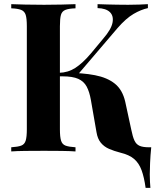

<svg xmlns="http://www.w3.org/2000/svg" viewBox="-20 -728 761 923"><path d="M680 175Q673 124 660.5 90Q648 56 624.5 36Q601 16 559 6Q528 -2 504 -12.5Q480 -23 464.5 -42Q449 -61 444 -92L417 -247Q410 -287 396.5 -312Q383 -337 356 -349Q329 -361 281 -361H242V-378H297Q377 -378 436.5 -366.5Q496 -355 532.5 -325.5Q569 -296 582 -239L611 -105Q618 -70 626.5 -52Q635 -34 651 -27Q667 -20 696 -20H707Q703 19 701.5 55Q700 91 700 110Q700 130 701 146.5Q702 163 703 175ZM34 0V-20Q66 -22 82 -28Q98 -34 103.5 -52Q109 -70 109 -106V-602Q109 -639 103.5 -656.5Q98 -674 81.5 -680.5Q65 -687 34 -688V-708Q59 -707 101.5 -706Q144 -705 192 -705Q234 -705 275 -706Q316 -707 343 -708V-688Q311 -687 294.5 -680.5Q278 -674 273 -656.5Q268 -639 268 -602V-106Q268 -70 273.5 -52Q279 -34 295 -28Q311 -22 343 -20V0Q316 -2 275 -2.5Q234 -3 192 -3Q144 -3 101.5 -2.5Q59 -2 34 0ZM264 -361V-378Q307 -379 342 -401.5Q377 -424 417 -471L476 -542Q515 -587 521 -619.5Q527 -652 508 -670Q489 -688 449 -689V-708Q473 -707 496 -706.5Q519 -706 543 -705.5Q567 -705 596 -705Q626 -705 649.5 -706Q673 -707 691 -708V-689Q658 -682 622 -661Q586 -640 545 -593L347 -361Z"/></svg>

Font: Playfair Display
Style: Bold
Weight: 700
Designer: Claus Eggers Sørensen
Foundry: Claus Eggers Sørensen
Version: Version 1.203